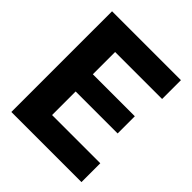

<svg xmlns="http://www.w3.org/2000/svg" viewBox="-199 -844 969 969"><g transform="rotate(45 286.0 -359.5)"><path d="M40.6 0V-718.8H532.2V-584.4H196.9V-425.4H496.5V-302.7H196.9V-134.4H541V0Z"/></g></svg>

Font: Inter Display V
Style: Regular
Weight: 400
Designer: Rasmus Andersson
Foundry: rsms
Version: Version 3.015;git-src